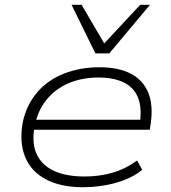

<svg xmlns="http://www.w3.org/2000/svg" viewBox="-20 -777 715 805"><path d="M328 8Q235 8 172.5 -25Q110 -58 85 -120Q60 -182 76 -267Q92 -339 136.5 -390.5Q181 -442 248.5 -468.5Q316 -495 397 -495Q476 -495 527.5 -468.5Q579 -442 601 -390Q623 -338 612 -259L608 -233H102L108 -275H592L566 -259Q576 -325 558.5 -368Q541 -411 498.5 -431.5Q456 -452 392 -452Q324 -452 267.5 -428Q211 -404 174 -357.5Q137 -311 125 -246L124 -241Q113 -174 134.5 -129Q156 -84 206.5 -60.5Q257 -37 335 -37Q396 -37 450.5 -52.5Q505 -68 555 -104L576 -65Q534 -30 467.5 -11Q401 8 328 8ZM380 -553 280 -757H322L417 -595L568 -757H609L438 -553Z"/></svg>

Font: Nunito Sans 10pt Expanded ExtraLight
Style: Italic
Weight: 250
Width: 7
Italic angle: -9°
Designer: Vernon Adams
Foundry: Vernon Adams
Version: Version 3.101;gftools[0.9.27]